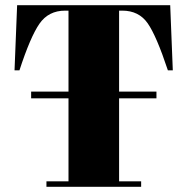

<svg xmlns="http://www.w3.org/2000/svg" viewBox="-20 -720 723 740"><path d="M636 -700 646 -449H627Q583 -582 549 -630.5Q515 -679 451 -679H439V-367H583V-341H439V-21H524V0H159V-21H244V-341H100V-367H244V-679H231Q167 -679 132 -628.5Q97 -578 55 -449H36L46 -700Z"/></svg>

Font: Abril Fatface
Style: Regular
Weight: 400
Designer: Veronika Burian, Jos Scaglione
Foundry: TypeTogether
Version: Version 1.001